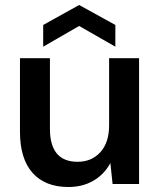

<svg xmlns="http://www.w3.org/2000/svg" viewBox="-20 -737 644 769"><path d="M254 12Q161 12 110.5 -44.5Q60 -101 60 -209V-504H180V-221Q180 -89 291 -89Q347 -89 382 -127.5Q417 -166 417 -235V-504H537V0H431L422 -84Q398 -39 354.5 -13.5Q311 12 254 12ZM153 -550V-637L297 -717L442 -637V-550L297 -633Z"/></svg>

Font: AWOL-DM SemiBold
Style: Regular
Weight: 600
Designer: Colophon Foundry, Jonny Pinhorn, Mikhail Sharanda
Foundry: Colophon Foundry
Version: Version 1.000;Glyphs 3.2.3 (3260)